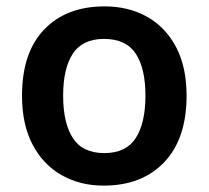

<svg xmlns="http://www.w3.org/2000/svg" viewBox="-20 -572 654 602"><path d="M565 -272Q565 -137 495 -63.5Q425 10 305 10Q231 10 173 -23Q115 -56 82 -119Q49 -182 49 -272Q49 -407 118.5 -479.5Q188 -552 308 -552Q383 -552 441 -519.5Q499 -487 532 -424.5Q565 -362 565 -272ZM178 -272Q178 -186 208.5 -139Q239 -92 307 -92Q375 -92 405.5 -139Q436 -186 436 -272Q436 -358 405.5 -404Q375 -450 306 -450Q239 -450 208.5 -404Q178 -358 178 -272Z"/></svg>

Font: Noto Sans SemiBold
Style: Regular
Weight: 600
Designer: Monotype Design Team
Foundry: Monotype Imaging Inc.
Version: Version 2.007